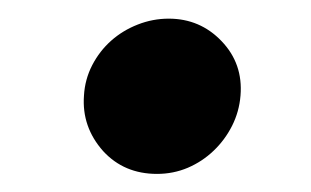

<svg xmlns="http://www.w3.org/2000/svg" viewBox="-20 -423 338 209"><path d="M71.4 -318.9Q72.4 -336.6 80.4 -352.1Q88.4 -367.5 101 -378.7Q113.6 -389.9 130 -396.3Q146.3 -402.7 163.7 -402.7Q197.8 -402.7 221.2 -378.2Q244.7 -353.7 241.8 -318.9Q240.4 -301.5 232.6 -286Q224.8 -270.6 212.5 -258.9Q200.3 -247.2 184.5 -240.4Q168.7 -233.7 150.9 -233.7Q115.1 -233.7 92.3 -258.5Q68.9 -284.8 71.4 -318.9Z"/></svg>

Font: Inter P
Style: Bold Italic
Weight: 700
Italic angle: 9.39999°
Designer: Rasmus Andersson
Foundry: rsms
Version: Version 3.018;git-588b23468